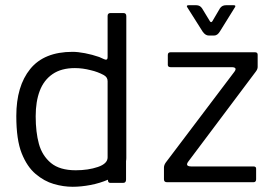

<svg xmlns="http://www.w3.org/2000/svg" viewBox="-20 -701 1066 736"><path d="M270.2 -48.3Q318.2 -48.3 355.3 -61Q392.5 -73.7 392.5 -97.7V-389.7Q392.7 -405 377.7 -413.3Q354.7 -425.7 328.2 -431.8Q296.8 -440 267 -440Q215.2 -440 181.7 -417.1Q148.2 -394.2 132.5 -353.1Q116.8 -312 116.8 -255.2Q116.8 -194.3 129.2 -149.2Q141.7 -104.2 175.3 -76.2Q209 -48.3 270.2 -48.3ZM392.5 -481.5V-640.2Q392.7 -650.8 403.5 -651H453Q464.3 -651 464.2 -639V-95Q464 -67.7 445.7 -47.2Q427.3 -26.8 395.3 -12.8Q363.3 1.2 327.1 8.1Q290.8 15 258.7 15Q222.8 15 186.2 4.3Q149.5 -6.3 116.6 -34.1Q83.7 -61.8 63.1 -113.5Q42.5 -165.2 42.5 -256.3Q42.5 -370.7 95.8 -436.5Q149.2 -502.3 258.3 -502.3Q278 -502.3 305.7 -497.1Q333.3 -491.8 360.3 -482.5L378.5 -474.3Q392.5 -468 392.5 -481.5ZM394.8 -153.7H463.2V-13Q463.2 0 452.5 0H402.5Q393.7 0 393.7 -11.2ZM712 -63H951.7Q962.8 -63 961.8 -52.7V-13.7Q961.8 -2.5 951.5 -2.5H620.3Q608.5 -2.5 608.5 -13.5V-58.7Q608.5 -68.3 615.7 -78.3L878.3 -425.7Q891 -442.7 869.5 -443.5H634Q624.3 -443.5 623.3 -451.3V-490.5Q623.5 -500.7 634.2 -500.7H957.2Q967.7 -500.7 967.7 -491.3V-444.3Q967.7 -435.8 960.7 -426.7L703.3 -83.7Q687.3 -63.8 712 -63ZM756.8 -579.8 697.8 -673.2Q692.7 -681 703.5 -681H732.5Q746.5 -681 754.5 -669.2L784.7 -619.5Q789.2 -612.8 794 -619.5L823.2 -669.2Q831.2 -681 846.2 -681H875.5Q885 -681 881.2 -674.2L823.2 -580.8Q813.7 -564.8 801 -564.8H780.2Q767.3 -564.8 756.8 -579.8Z"/></svg>

Font: Vivano Light
Style: Regular
Weight: 300
Designer: Joe Prince, Josias Burgherr
Version: Version 2.064;September 19, 2022;FontCreator 14.0.0.2877 64-